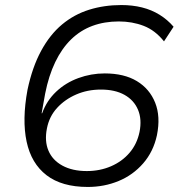

<svg xmlns="http://www.w3.org/2000/svg" viewBox="-20 -733 711 761"><path d="M328 8Q225 8 164.5 -38.5Q104 -85 85.5 -171.5Q67 -258 89 -377Q108 -467 143 -531.5Q178 -596 226 -636Q274 -676 333.5 -694.5Q393 -713 461 -713Q505 -713 543 -703.5Q581 -694 612.5 -674.5Q644 -655 668 -627L630 -569Q595 -613 549.5 -630.5Q504 -648 451 -648Q394 -648 346.5 -630.5Q299 -613 262 -577Q225 -541 199 -487Q173 -433 159 -362L145 -284H147Q165 -334 202.5 -369.5Q240 -405 290.5 -423.5Q341 -442 395 -442Q472 -442 522.5 -411.5Q573 -381 595 -326Q617 -271 602 -197Q588 -132 547.5 -85.5Q507 -39 450 -15.5Q393 8 328 8ZM324 -55Q376 -55 420 -74Q464 -93 493.5 -127.5Q523 -162 533 -210Q543 -260 527 -298Q511 -336 473.5 -357Q436 -378 380 -378Q327 -378 282 -358.5Q237 -339 206 -305Q175 -271 166 -224Q156 -174 172 -136Q188 -98 227.5 -76.5Q267 -55 324 -55Z"/></svg>

Font: Nunito Sans 7pt SemiExpanded Light
Style: Italic
Weight: 300
Width: 6
Italic angle: -9°
Designer: Vernon Adams
Foundry: Vernon Adams
Version: Version 3.101;gftools[0.9.27]